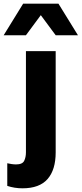

<svg xmlns="http://www.w3.org/2000/svg" viewBox="-77 -751 442 1040"><path d="M-37.6 255.9V133.3Q-27.8 135.7 -14.2 137.7Q-0.5 139.6 9.8 139.6Q44.4 139.6 54 120.1Q63.5 100.6 63.5 74.2V-474.1H224.6V74.2Q224.6 168.5 180.7 218.8Q136.7 269 44.9 269Q1.5 269 -37.6 255.9ZM48.3 -731H239.7L345.2 -560.1H224.6L144 -668.9L63.5 -560.1H-57.1Z"/></svg>

Font: Glacial Indifference
Style: Bold
Weight: 700
Designer: Alfredo Marco Pradil
Foundry: Alfredo Marco Pradil
Version: Version 1.312